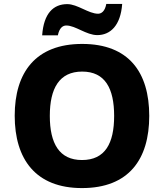

<svg xmlns="http://www.w3.org/2000/svg" viewBox="-20 -949 836 979"><path d="M195 -769H275C283 -808 301 -819 318 -819C365 -819 420 -770 476 -770C542 -770 595 -818 603 -929H522C515 -890 496 -879 480 -879C432 -879 375 -928 323 -928C253 -928 203 -882 195 -769ZM741 -358C741 -580 637 -725 399 -725C162 -725 55 -580 55 -359C55 -137 162 10 398 10C637 10 741 -137 741 -358ZM234 -358C234 -498 282 -584 399 -584C516 -584 562 -498 562 -358C562 -218 516 -133 398 -133C282 -133 234 -218 234 -358Z"/></svg>

Font: Noto Sans Ethiopic ExtraBold
Style: Regular
Weight: 800
Designer: Monotype Design Team
Foundry: Monotype Imaging Inc.
Version: Version 2.102